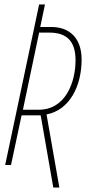

<svg xmlns="http://www.w3.org/2000/svg" viewBox="-20 -734 406 854"><path d="M217 100H244L187 -225C291 -245 343 -353 343 -469C343 -566 288 -614 208 -614H159L180 -714H154L3 0H29L76 -221H161ZM153 -246H82L154 -589H199C276 -589 316 -552 316 -466C316 -369 272 -246 153 -246Z"/></svg>

Font: Noto Sans ExtraCondensed Thin
Style: Italic
Weight: 100
Width: 2
Italic angle: -12°
Designer: Monotype Design Team
Foundry: Monotype Imaging Inc.
Version: Version 2.013